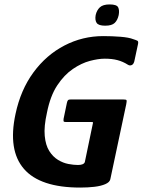

<svg xmlns="http://www.w3.org/2000/svg" viewBox="-20 -841 644 867"><path d="M478 -31Q475 -18 455.5 -9.5Q436 -1 406.5 2.5Q377 6 342 6Q161 6 88 -78.5Q15 -163 50 -326Q73 -435 131 -514Q189 -593 271 -635.5Q353 -678 446 -678Q486 -678 524 -675Q562 -672 582 -664Q595 -660 600.5 -657Q606 -654 603 -641L588 -571Q585 -552 575.5 -547.5Q566 -543 557 -549Q535 -563 510.5 -569.5Q486 -576 453 -576Q424 -576 386 -566Q348 -556 309 -529.5Q270 -503 238.5 -455.5Q207 -408 192 -332Q178 -270 182 -227.5Q186 -185 202.5 -159Q219 -133 242 -119Q265 -105 289 -100.5Q313 -96 332 -96Q358 -96 363 -109L399 -282Q401 -288 399.5 -289Q398 -290 393 -290H279Q270 -290 268 -292Q266 -294 267 -304L282 -376Q284 -386 287.5 -389Q291 -392 301 -392H534Q550 -392 551.5 -388.5Q553 -385 550 -370ZM516 -773Q511 -750 498 -737.5Q485 -725 455 -725Q425 -725 416.5 -737.5Q408 -750 412 -773Q417 -795 431 -808Q445 -821 475 -821Q507 -821 513.5 -808Q520 -795 516 -773Z"/></svg>

Font: Glory Thin
Style: Bold Italic
Weight: 700
Italic angle: -12°
Version: Version 1.011